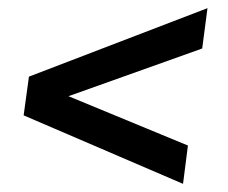

<svg xmlns="http://www.w3.org/2000/svg" viewBox="-20 -535 559 471"><path d="M489 -515 476 -416 148 -299 441 -178 429 -84 38 -252 51 -347Z"/></svg>

Font: Exo 2 SemiBold
Style: Italic
Weight: 600
Italic angle: -8°
Designer: Natanael Gama
Foundry: Natanael Gama
Version: Version 2.010